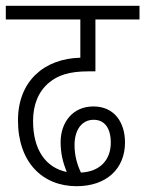

<svg xmlns="http://www.w3.org/2000/svg" viewBox="-20 -642 501 662"><path d="M244 0C347 0 411 -60 411 -151C411 -219 375 -275 302 -275C229 -275 189 -218 189 -152C189 -113 197 -82 210 -49C138 -64 94 -125 94 -225C94 -282 113 -327 149 -357C179 -382 218 -396 285 -396H309V-575H461V-622H0V-575H257V-443C133 -440 42 -363 42 -227C42 -82 127 0 244 0ZM237 -142C237 -194 262 -229 303 -229C340 -229 362 -201 362 -150C362 -90 324 -50 259 -47C246 -75 237 -105 237 -142Z"/></svg>

Font: Noto Sans Condensed Light
Style: Italic
Weight: 300
Width: 3
Italic angle: -12°
Designer: Monotype Design Team
Foundry: Monotype Imaging Inc.
Version: Version 2.013